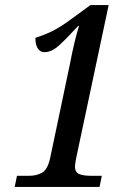

<svg xmlns="http://www.w3.org/2000/svg" viewBox="-20 -738 535 758"><path d="M38 0 47 -44H95Q125 -44 146.5 -56.5Q168 -69 178 -114L256 -485Q265 -532 274 -569.5Q283 -607 292 -636H289Q244 -587 214 -559.5Q184 -532 156 -532Q138 -532 128.5 -548Q119 -564 120 -589Q150 -598 183 -613.5Q216 -629 266 -666L337 -718H409L282 -120Q276 -92 276 -81Q276 -57 293.5 -50.5Q311 -44 338 -44H382L373 0Z"/></svg>

Font: Noto Serif Tamil Condensed Medium
Style: Italic
Weight: 500
Width: 3
Italic angle: -12°
Designer: Indian Type Foundry, Tom Grace, and the Monotype Design Team
Foundry: Monotype Imaging Inc.
Version: Version 2.003; ttfautohint (v1.8.4.7-5d5b)